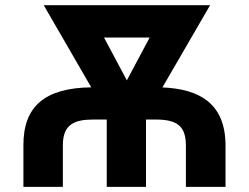

<svg xmlns="http://www.w3.org/2000/svg" viewBox="-20 -732 975 752"><path d="M71.7 -162.6V0H226.2V-162.6C225.9 -246.1 272.7 -263.8 345.9 -263.8H398.1V0H551.8V-263.8H590.2C674.4 -263.8 707.7 -237.6 708.1 -162.6V0H863.3V-162.6C862.9 -326.3 762.1 -383.5 616.1 -389.6L802.9 -711.6H151.3L337.4 -389.9C156.2 -387.8 71 -315.7 71.7 -162.6ZM566.1 -584.9 476.9 -417.3 387.4 -584.9Z"/></svg>

Font: Inter-Hewn
Style: Bold
Weight: 700
Designer: Rasmus Andersson
Foundry: rsms
Version: Version 3.012;git-f93a4a705